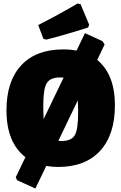

<svg xmlns="http://www.w3.org/2000/svg" viewBox="-20 -941 693 1096"><path d="M423 -921 440 -917 489 -800 483 -784Q351 -742 245 -715L228 -719L198 -798Q316 -858 423 -921ZM341 -659Q383 -659 417 -652L465 -752L565 -706L577 -687L535 -599Q636 -516 636 -340Q636 -172 551.5 -80Q467 12 312 12Q276 12 244 6L182 135L78 88L70 71L125 -44Q17 -127 17 -312Q17 -478 101.5 -568.5Q186 -659 341 -659ZM323 -499Q267 -499 247 -466.5Q227 -434 227 -339Q227 -305 229 -261L343 -498Q337 -499 323 -499ZM426 -297Q426 -328 424 -368L313 -137Q318 -136 330 -136Q387 -136 406.5 -168.5Q426 -201 426 -297Z"/></svg>

Font: Alegreya Sans Black
Style: Regular
Weight: 900
Designer: Juan Pablo del Peral
Foundry: Huerta Tipografica
Version: Version 2.007